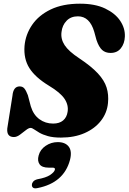

<svg xmlns="http://www.w3.org/2000/svg" viewBox="-20 -734 697 1041"><path d="M310.5 12Q268 12 239.8 4Q211.5 -4 193.5 -14.5Q175.5 -25 164.5 -32.8Q153.5 -40.5 146 -40.5Q135.5 -40.5 120.2 -28.2Q105 -16 88 -3.5Q71 9 55.5 9Q15 9 19.5 -38L47.5 -214.5Q52 -265.5 86.5 -265.5Q103 -265.5 112.2 -254.2Q121.5 -243 131 -218L147 -157.5Q161 -111.5 193.5 -87.8Q226 -64 268 -64Q302 -64 322 -80.8Q342 -97.5 346.5 -127.5Q352.5 -164 330 -198Q307.5 -232 245 -269.5Q171 -314.5 139.2 -365Q107.5 -415.5 113 -485Q118.5 -547 154.2 -599.2Q190 -651.5 255.2 -682.8Q320.5 -714 413.5 -714Q495.5 -714 550.2 -687.8Q605 -661.5 632 -620.8Q659 -580 657 -535.5Q655.5 -498 635.5 -472.5Q615.5 -447 579.5 -447Q551.5 -447 533.8 -463Q516 -479 503 -517.5L491 -561.5Q466.5 -645.5 402.5 -645.5Q364 -645.5 340.8 -621.2Q317.5 -597 313.5 -560.5Q308.5 -522.5 330.5 -489Q352.5 -455.5 409.5 -418Q475 -374.5 510.5 -336.2Q546 -298 558 -259.2Q570 -220.5 565.5 -175.5Q560.5 -122 527.5 -79.5Q494.5 -37 439 -12.5Q383.5 12 310.5 12ZM244 175Q207.5 175 194.5 156.5Q181.5 138 189.5 109Q198 76.5 227.8 56.5Q257.5 36.5 293 36.5Q334 36.5 352.8 61.2Q371.5 86 359.5 133Q326.5 257 184.5 285.5Q167 289.5 159.5 283.8Q152 278 153 267.5Q153.5 258 160.5 250Q167.5 242 182.5 238Q230 229.5 252 214.5Q274 199.5 277.5 186.5Q280.5 175 265.5 175Z"/></svg>

Font: Fraunces 72pt S050 Black
Style: Italic
Weight: 900
Italic angle: -16°
Version: Version 1.000; ttfautohint (v1.8.3)